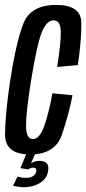

<svg xmlns="http://www.w3.org/2000/svg" viewBox="-21 -624 350 780"><path d="M101.5 3.5Q203 3.5 230.5 -77Q258 -157.5 273.5 -237L192 -245Q177.5 -165.5 158.8 -112.2Q140 -59 112.5 -59Q85 -59 84.8 -113Q84.5 -167 105 -295.5Q129.5 -445.5 149 -493.5Q168.5 -541.5 197.5 -541.5Q224.5 -541.5 225.8 -495.5Q227 -449.5 211 -352L295 -359.5Q310 -457 309.5 -530.5Q309 -604 207.5 -604Q103 -604 73.5 -527.2Q44 -450.5 20 -294.5Q0 -159.5 -0.5 -78Q-1 3.5 101.5 3.5ZM77 136.5Q94 136.5 110 132.5Q126 128.5 139.8 120.2Q153.5 112 162.8 99.8Q172 87.5 174 72.5Q178.5 50 169 39.8Q159.5 29.5 140.5 29.5Q125.5 29.5 114.2 34.5Q103 39.5 96 46L93.5 64.5Q98 60.5 103.8 58.8Q109.5 57 114 57Q121 57 124.5 60.8Q128 64.5 126 73Q124 84.5 113.2 91.5Q102.5 98.5 83.5 98.5Q74 98.5 65 96.8Q56 95 50 93.5L32 131Q41 133 53.5 134.8Q66 136.5 77 136.5ZM93.5 64.5 122.5 0H86.5L62 59Z"/></svg>

Font: Anybody ExtraCondensed
Style: Italic
Weight: 400
Width: 2
Italic angle: -10°
Version: Version 1.113;gftools[0.9.25]